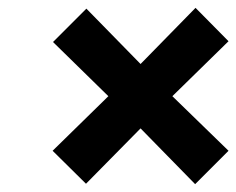

<svg xmlns="http://www.w3.org/2000/svg" viewBox="-20 -495 602 489"><path d="M115 -388 256 -250 114 -111 199 -27 338 -168 477 -26 562 -111 419 -250 562 -390 478 -475 338 -332 200 -473Z"/></svg>

Font: RazerF5
Style: Bold Italic
Weight: 700
Foundry: Razer Inc.
Version: Version 2